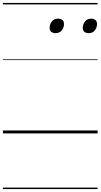

<svg xmlns="http://www.w3.org/2000/svg" viewBox="-20 -909 685 1308"><path d="M358 -683Q341 -683 329.5 -692Q318 -701 318 -719Q318 -743 333 -762.5Q348 -782 376 -782Q394 -782 405 -773Q416 -764 416 -745Q416 -722 401 -702.5Q386 -683 358 -683ZM584 -683Q566 -683 555 -692Q544 -701 544 -719Q544 -743 559 -762.5Q574 -782 601 -782Q618 -782 629.5 -773Q641 -764 641 -745Q641 -722 626.5 -702.5Q612 -683 584 -683ZM0 369H645V379H0ZM0 -20H645V0H0ZM0 -505H645V-500H0ZM0 -889H645V-879H0Z"/></svg>

Font: Playwrite HR Guides
Style: Regular
Weight: 400
Designer: Veronika Burian, José Scaglione
Foundry: TypeTogether
Version: Version 1.003